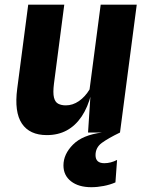

<svg xmlns="http://www.w3.org/2000/svg" viewBox="-20 -566 640 820"><path d="M180 11Q106.5 11 73.5 -38.2Q40.5 -87.5 53.5 -187L100.5 -546H254.5L210.5 -209Q205.5 -169.5 210.5 -149.5Q215.5 -129.5 229 -122.8Q242.5 -116 261 -116Q290.5 -116 317 -134.2Q343.5 -152.5 362.5 -184L410 -546H564L492.5 0H356L369.5 -206V-164.5Q355 -107.5 328.5 -68.2Q302 -29 265 -9Q228 11 180 11ZM370 233.5Q315.5 233.5 283.2 208.2Q251 183 251 140.5Q251 92.5 291.8 51.5Q332.5 10.5 415.5 0H492.5Q442 24.5 415 44.2Q388 64 388 96.5Q388 131 425.5 131Q453 131 480 117L473 213Q450 223 423 228.2Q396 233.5 370 233.5Z"/></svg>

Font: Spline Sans Mono
Style: Italic
Weight: 400
Italic angle: -4°
Monospace: yes
Designer: Eben Sorkin, Mirko Velimirovic
Foundry: Sorkin Type
Version: Version 1.004